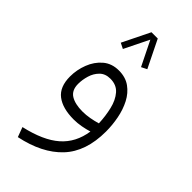

<svg xmlns="http://www.w3.org/2000/svg" viewBox="-260 -633 950 950"><g transform="rotate(45 215.0 -158.0)"><path d="M300.8 -431.2 271.5 -416.5 208 -545.4 144.5 -416.5 115.2 -431.2 186 -575.2H230ZM374.5 -68.8Q374.5 71.8 300 150.9Q225.6 230 85.4 259.3L66.4 208Q185.1 181.2 245.8 127.9Q306.6 74.7 319.8 -14.2Q297.4 -7.3 271 -2.4Q244.6 2.4 219.2 2.4Q141.1 2.4 98.4 -30.3Q55.7 -63 55.7 -135.3Q55.7 -182.1 72.8 -226.3Q89.8 -270.5 123.3 -299.1Q156.7 -327.6 206.1 -327.6Q252.9 -327.6 285.2 -304.4Q317.4 -281.2 337.2 -243.2Q356.9 -205.1 365.7 -159.4Q374.5 -113.8 374.5 -68.8ZM221.7 -56.2Q246.6 -56.2 272 -60.8Q297.4 -65.4 320.8 -72.3Q318.8 -121.6 308.1 -166.7Q297.4 -211.9 272.7 -240.5Q248 -269 205.1 -269Q169.9 -269 148.9 -248Q127.9 -227.1 118.9 -196.8Q109.9 -166.5 109.9 -138.2Q109.9 -93.3 139.9 -74.7Q169.9 -56.2 221.7 -56.2Z"/></g></svg>

Font: Vazirmatn UI ExtraLight
Style: Regular
Weight: 200
Designer: Saber Rastikerdar
Foundry: Saber Rastikerdar
Version: Version 33.003